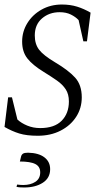

<svg xmlns="http://www.w3.org/2000/svg" viewBox="-20 -591 451 850"><path d="M147 10Q98 10 65.5 0Q33 -10 0 -29L16 -160H33L57 -62Q74 -46 100.5 -35Q127 -24 158 -24Q221 -24 253 -56.5Q285 -89 285 -142Q285 -174 271 -195.5Q257 -217 232 -234.5Q207 -252 173 -273Q124 -303 101 -332.5Q78 -362 78 -407Q78 -451 101 -488.5Q124 -526 164 -548.5Q204 -571 254 -571Q291 -571 321.5 -561.5Q352 -552 381 -535L365 -408H349L328 -502Q315 -516 294 -526.5Q273 -537 244 -537Q198 -537 166 -509.5Q134 -482 134 -434Q134 -396 153 -371Q172 -346 224 -315Q283 -280 312.5 -247.5Q342 -215 342 -160Q342 -112 317 -73.5Q292 -35 248 -12.5Q204 10 147 10ZM87 239Q80 239 70 238.5Q60 238 53 236L56 226Q63 227 69.5 227.5Q76 228 83 228Q115 228 136.5 214Q158 200 158 172Q158 146 136 135Q114 124 68 124L73 103Q75 94 81.5 89.5Q88 85 104 85Q151 86 176.5 105.5Q202 125 202 158Q202 197 169.5 218Q137 239 87 239Z"/></svg>

Font: Spectral SC Light
Style: Italic
Weight: 300
Italic angle: -10°
Designer: Jean-Baptiste Levee
Foundry: Production Type
Version: Version 2.001